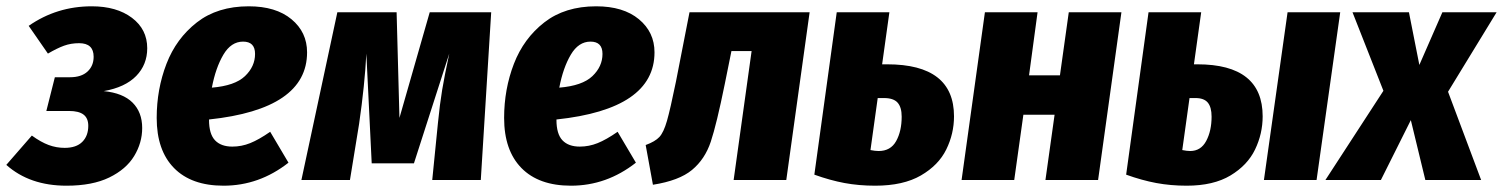

<svg xmlns="http://www.w3.org/2000/svg" viewBox="-41 -571 4767 609"><path d="M426 -418Q426 -366 391 -330Q356 -294 288 -282Q349 -276 379.5 -245.5Q410 -215 410 -165Q410 -118 384.5 -76Q359 -34 305.5 -8Q252 18 170 18Q53 18 -21 -48L60 -141Q89 -120 113.5 -111Q138 -102 164 -102Q201 -102 220 -121Q239 -140 239 -172Q239 -196 224 -207.5Q209 -219 178 -219H106L133 -326H181Q217 -326 236.5 -344Q256 -362 256 -391Q256 -434 210 -434Q184 -434 162 -426Q140 -418 111 -401L50 -489Q139 -551 250 -551Q329 -551 377.5 -514.5Q426 -478 426 -418Z M933 -405Q933 -225 622 -192V-191Q622 -146 641 -126Q660 -106 696 -106Q725 -106 752.5 -117Q780 -128 816 -153L874 -55Q781 18 668 18Q566 18 511 -38Q456 -94 456 -197Q456 -288 487 -368.5Q518 -449 583.5 -500Q649 -551 748 -551Q834 -551 883.5 -510Q933 -469 933 -405ZM768 -400Q768 -439 730 -439Q692 -439 667.5 -397.5Q643 -356 631 -293Q704 -299 736 -329.5Q768 -360 768 -400Z M1484 0H1330L1348 -180Q1354 -241 1361.5 -286Q1369 -331 1384 -401L1272 -53H1138L1121 -401Q1116 -302 1098 -178L1069 0H915L1029 -532H1217L1226 -197L1322 -532H1517Z M2035 -405Q2035 -225 1724 -192V-191Q1724 -146 1743 -126Q1762 -106 1798 -106Q1827 -106 1854.5 -117Q1882 -128 1918 -153L1976 -55Q1883 18 1770 18Q1668 18 1613 -38Q1558 -94 1558 -197Q1558 -288 1589 -368.5Q1620 -449 1685.5 -500Q1751 -551 1850 -551Q1936 -551 1985.5 -510Q2035 -469 2035 -405ZM1870 -400Q1870 -439 1832 -439Q1794 -439 1769.5 -397.5Q1745 -356 1733 -293Q1806 -299 1838 -329.5Q1870 -360 1870 -400Z M2453 0H2286L2343 -409H2279L2258 -305Q2232 -177 2213.5 -121.5Q2195 -66 2154 -32Q2113 2 2030 15L2007 -111Q2037 -122 2050.5 -136.5Q2064 -151 2074.5 -187.5Q2085 -224 2103 -312L2146 -532H2527Z M2985 -202Q2985 -147 2960.5 -97Q2936 -47 2880 -14.5Q2824 18 2735 18Q2683 18 2637.5 9.5Q2592 1 2542 -17L2613 -532H2780L2757 -367H2773Q2985 -367 2985 -202ZM2819 -201Q2819 -231 2806 -245.5Q2793 -260 2763 -260H2743L2720 -95Q2735 -92 2746 -92Q2784 -92 2801.5 -123.5Q2819 -155 2819 -201Z M3304 -207H3205L3176 0H3009L3083 -532H3250L3223 -332H3321L3349 -532H3516L3442 0H3275Z M3964 -202Q3964 -147 3940 -97Q3916 -47 3862 -14.5Q3808 18 3723 18Q3672 18 3626.5 9.5Q3581 1 3531 -17L3602 -532H3769L3746 -367H3757Q3964 -367 3964 -202ZM4210 -532 4135 0H3968L4043 -532ZM3802 -201Q3802 -231 3790 -245.5Q3778 -260 3751 -260H3732L3709 -95Q3724 -92 3734 -92Q3768 -92 3785 -124Q3802 -156 3802 -201Z M4552 -280 4657 0H4480L4434 -190L4339 0H4163L4347 -283L4249 -532H4428L4461 -365L4534 -532H4706Z"/></svg>

Font: Fira Sans Condensed ExtraBold
Style: Italic
Weight: 800
Width: 3
Italic angle: -8°
Designer: bBox Type GmbH & Carrois Corporate GbR & Edenspiekermann AG
Foundry: bBox Type GmbH & Carrois Corporate GbR & Edenspiekermann AG
Version: Version 4.301